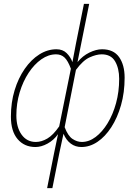

<svg xmlns="http://www.w3.org/2000/svg" viewBox="-20 -743 709 986"><path d="M222 223 258 42 278 -54Q256 -23 224 -5.5Q192 12 162 12Q105 12 70.5 -28.5Q36 -69 36 -144Q36 -217 55 -279.5Q74 -342 107 -389.5Q140 -437 182 -463.5Q224 -490 270 -490Q302 -490 322 -470.5Q342 -451 352 -424L370 -519L411 -723H438L397 -519L378 -424Q404 -456 439 -473Q474 -490 504 -490Q563 -490 591.5 -450Q620 -410 620 -344Q620 -268 601.5 -203Q583 -138 551.5 -89.5Q520 -41 480.5 -14.5Q441 12 398 12Q367 12 343.5 -5.5Q320 -23 306 -56L285 42L249 223ZM164 -14Q193 -14 223 -31.5Q253 -49 284 -94L344 -390Q329 -431 311.5 -447.5Q294 -464 268 -464Q229 -464 192.5 -438.5Q156 -413 127 -369Q98 -325 81 -268.5Q64 -212 64 -150Q64 -89 91 -51.5Q118 -14 164 -14ZM400 -14Q437 -14 471 -39.5Q505 -65 532.5 -110Q560 -155 576 -213.5Q592 -272 592 -338Q592 -392 571 -428Q550 -464 502 -464Q475 -464 440.5 -448.5Q406 -433 370 -384L312 -90Q329 -45 352.5 -29.5Q376 -14 400 -14Z"/></svg>

Font: Source Sans 3 VF
Style: Italic
Weight: 200
Italic angle: -11°
Designer: Paul D. Hunt
Foundry: Adobe Systems Incorporated
Version: Version 3.042;hotconv 1.0.118;makeotfexe 2.5.65603